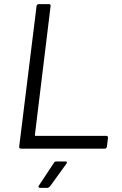

<svg xmlns="http://www.w3.org/2000/svg" viewBox="-20 -720 591 930"><path d="M73 -10 157 -690Q157 -694 160 -697Q163 -700 167 -700H217Q227 -700 225 -690L149 -66Q149 -62 152 -62H495Q499 -62 501.5 -59Q504 -56 503 -52L498 -10Q496 0 487 0H81Q77 0 74.5 -3Q72 -6 73 -10ZM169 178 241 69Q244 62 253 62H297Q303 62 304 65.5Q305 69 301 74L222 183Q215 190 209 190H174Q169 190 167 186.5Q165 183 169 178Z"/></svg>

Font: Barlow
Style: Italic
Weight: 400
Italic angle: -7°
Designer: Jeremy Tribby
Foundry: Tribby Type
Version: Version 1.408